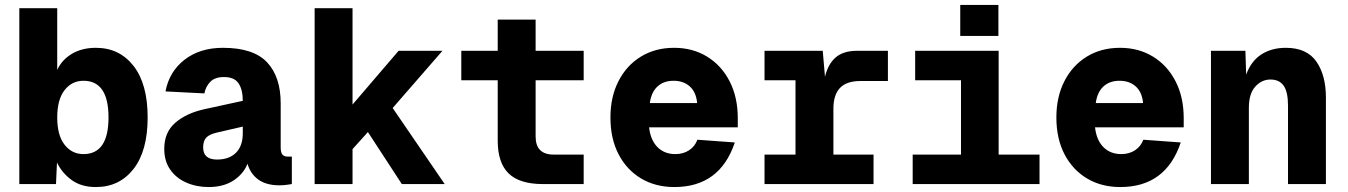

<svg xmlns="http://www.w3.org/2000/svg" viewBox="-20 -743 5440 775"><path d="M367 12Q308 12 269 -16.5Q230 -45 210 -87L206 0H58V-710H211V-461Q230 -502 270.5 -526Q311 -550 367 -550Q462 -550 519 -477Q576 -404 576 -269Q576 -134 519 -61Q462 12 367 12ZM317 -121Q418 -121 418 -269Q418 -417 317 -417Q270 -417 240.5 -379Q211 -341 211 -269Q211 -197 240.5 -159Q270 -121 317 -121Z M822 12Q773 12 732 -6Q691 -24 667 -58.5Q643 -93 643 -142Q643 -209 687.5 -247.5Q732 -286 804 -302L960 -336Q960 -381 943 -406.5Q926 -432 884 -432Q847 -432 828.5 -412.5Q810 -393 805 -366L648 -374Q663 -454 725 -502Q787 -550 880 -550Q1003 -550 1058 -491.5Q1113 -433 1113 -326V-148Q1113 -127 1120 -119Q1127 -111 1140 -111H1158V0Q1152 1 1137.5 3Q1123 5 1108 5Q1055 5 1023 -18Q991 -41 979 -82Q963 -41 922.5 -14.5Q882 12 822 12ZM856 -99Q905 -99 932.5 -126.5Q960 -154 960 -205V-232L856 -208Q825 -201 812.5 -187.5Q800 -174 800 -148Q800 -99 856 -99Z M1250 0V-710H1403V-321L1589 -538H1766L1565 -307L1775 0H1602L1465 -210L1403 -141V0Z M2172 0Q2077 0 2033 -43Q1989 -86 1989 -175V-419H1842V-538H1989V-664H2142V-538H2336V-419H2142V-192Q2142 -119 2215 -119H2336V0Z M2702 12Q2626 12 2568 -22.5Q2510 -57 2477 -120Q2444 -183 2444 -269Q2444 -352 2476.5 -415.5Q2509 -479 2567 -514.5Q2625 -550 2701 -550Q2776 -550 2834 -514.5Q2892 -479 2925 -415Q2958 -351 2958 -266V-229H2600Q2606 -177 2634 -149Q2662 -121 2706 -121Q2738 -121 2761.5 -136.5Q2785 -152 2795 -179L2946 -168Q2886 12 2702 12ZM2603 -327H2794Q2790 -371 2764.5 -394Q2739 -417 2699 -417Q2659 -417 2634 -394Q2609 -371 2603 -327Z M3066 0V-119H3191V-419H3066V-538H3301L3310 -433Q3322 -484 3353 -511Q3384 -538 3440 -538H3564V-416H3453Q3397 -416 3370.5 -388Q3344 -360 3344 -304V-119H3506V0Z M3664 0V-119H3859V-419H3674V-538H4011V-119H4176V0ZM3856 -598V-723H4010V-598Z M4502 12Q4426 12 4368 -22.5Q4310 -57 4277 -120Q4244 -183 4244 -269Q4244 -352 4276.5 -415.5Q4309 -479 4367 -514.5Q4425 -550 4501 -550Q4576 -550 4634 -514.5Q4692 -479 4725 -415Q4758 -351 4758 -266V-229H4400Q4406 -177 4434 -149Q4462 -121 4506 -121Q4538 -121 4561.5 -136.5Q4585 -152 4595 -179L4746 -168Q4686 12 4502 12ZM4403 -327H4594Q4590 -371 4564.5 -394Q4539 -417 4499 -417Q4459 -417 4434 -394Q4409 -371 4403 -327Z M4868 0V-538H5007L5010 -442Q5031 -498 5072.5 -524Q5114 -550 5170 -550Q5255 -550 5293.5 -494.5Q5332 -439 5332 -349V0H5179V-316Q5179 -372 5161.5 -397Q5144 -422 5108 -422Q5073 -422 5047 -393.5Q5021 -365 5021 -308V0Z"/></svg>

Font: Geist Mono ExtraBold
Style: Regular
Weight: 800
Monospace: yes
Designer: Basement.studio, Andrés Briganti, Mateo Zaragoza
Foundry: Basement.studio, Vercel, Andrés Briganti, Guido Ferreyra, Mateo Zaragoza
Version: Version 1.500; ttfautohint (v1.8.4.7-5d5b)